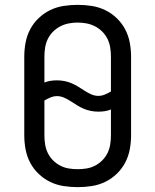

<svg xmlns="http://www.w3.org/2000/svg" viewBox="-20 -763 640 791"><path d="M300 8Q271 8 242 3.5Q213 -1 187 -13.5Q161 -26 139.5 -46.5Q118 -67 104.5 -92.5Q91 -118 85.5 -147Q80 -176 80 -205V-530Q80 -559 85.5 -588Q91 -617 104.5 -642.5Q118 -668 139.5 -688.5Q161 -709 187 -721.5Q213 -734 242 -738.5Q271 -743 300 -743Q329 -743 358 -738.5Q387 -734 413 -721.5Q439 -709 460.5 -688.5Q482 -668 495.5 -642.5Q509 -617 514.5 -588Q520 -559 520 -530V-205Q520 -176 514.5 -147Q509 -118 495.5 -92.5Q482 -67 460.5 -46.5Q439 -26 413 -13.5Q387 -1 358 3.5Q329 8 300 8ZM385 -368Q399 -368 412 -373.5Q425 -379 437 -386V-530Q437 -549 434 -567.5Q431 -586 423 -602.5Q415 -619 401.5 -632.5Q388 -646 371.5 -654.5Q355 -663 337 -666.5Q319 -670 300 -670Q281 -670 263 -666.5Q245 -663 228.5 -654.5Q212 -646 198.5 -632.5Q185 -619 177 -602.5Q169 -586 166 -567.5Q163 -549 163 -530V-423Q175 -428 188 -430Q201 -432 215 -432Q230 -432 245.5 -429Q261 -426 275 -420Q289 -414 302 -406Q315 -398 328 -389.5Q341 -381 355.5 -374.5Q370 -368 385 -368ZM300 -66Q319 -66 337 -69Q355 -72 371.5 -80.5Q388 -89 401.5 -102.5Q415 -116 423 -132.5Q431 -149 434 -167.5Q437 -186 437 -205V-312Q425 -307 412 -305Q399 -303 385 -303Q370 -303 354.5 -306Q339 -309 325 -315Q311 -321 298 -329Q285 -337 272 -345.5Q259 -354 244.5 -360.5Q230 -367 215 -367Q201 -367 188 -361.5Q175 -356 163 -349V-205Q163 -186 166 -167.5Q169 -149 177 -132.5Q185 -116 198.5 -102.5Q212 -89 228.5 -80.5Q245 -72 263 -69Q281 -66 300 -66Z"/></svg>

Font: Iosevka Fixed Extended
Style: Regular
Weight: 400
Width: 7
Monospace: yes
Designer: Belleve Invis
Foundry: Belleve Invis
Version: Version 24.1.1; ttfautohint (v1.8.4)